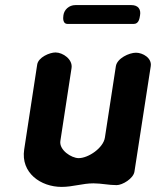

<svg xmlns="http://www.w3.org/2000/svg" viewBox="-20 -727 612 754"><path d="M198 -521C175 -521 130 -502 126 -473L75 -140C61 -48 140 7 222 7C266 7 304 -7 347 -7C378 -7 407 0 438 0C461 0 504 -26 508 -53L572 -467C577 -499 541 -520 514 -520C487 -520 440 -498 435 -467L392 -187C386 -146 327 -106 289 -106C260 -106 212 -138 217 -173L261 -460C266 -494 227 -521 198 -521ZM229 -667C227 -654 227 -633 245 -633H505C525 -633 528 -654 530 -667C534 -690 523 -707 496 -707H276C251 -707 232 -689 229 -667Z"/></svg>

Font: Asimov Print
Style: Regular
Weight: 500
Designer: Google
Version: Version 2.000980: 2014